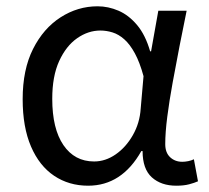

<svg xmlns="http://www.w3.org/2000/svg" viewBox="-20 -577 665 610"><path d="M260 13Q199 13 152 -18.5Q105 -50 78.5 -111.5Q52 -173 52 -262Q52 -356 85 -421.5Q118 -487 172.5 -522Q227 -557 290 -557Q324 -557 356.5 -543Q389 -529 415.5 -497.5Q442 -466 457 -414H460L483 -543H573Q562 -490 550.5 -431Q539 -372 528.5 -314.5Q518 -257 511.5 -206.5Q505 -156 505 -119Q505 -92 520.5 -77.5Q536 -63 559 -63Q568 -63 578 -65Q588 -67 596 -71L609 -1Q598 4 581 8.5Q564 13 540 13Q492 13 462.5 -13.5Q433 -40 433 -97H429Q367 13 260 13ZM279 -64Q315 -64 347.5 -86.5Q380 -109 402 -147.5Q424 -186 427 -232L436 -335Q424 -379 408.5 -407.5Q393 -436 375 -452Q357 -468 337.5 -474Q318 -480 299 -480Q260 -480 225 -455.5Q190 -431 168 -383Q146 -335 146 -263Q146 -168 181.5 -116Q217 -64 279 -64Z"/></svg>

Font: guzrati115
Style: Regular
Weight: 400
Designer: Jelle Bosma - Monotype Design Team, Universal Thirst
Foundry: Monotype Imaging Inc.
Version: Version 2.102